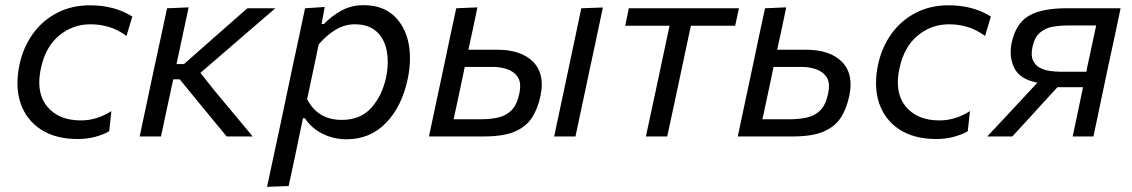

<svg xmlns="http://www.w3.org/2000/svg" viewBox="-20 -528 4382 743"><path d="M280.5 10Q195.5 10 139 -26.5Q82.5 -63 60 -127.5Q47.5 -164 47.5 -206Q47.5 -239.5 55 -276Q69.5 -344.5 107 -396.8Q144.5 -449 201 -478.2Q257.5 -507.5 328 -507.5Q423 -507.5 492 -464L469.5 -389Q434 -414.5 400 -424.2Q366 -434 330 -434Q261.5 -434 209 -390.5Q156.5 -347 139 -266.5Q132 -235.5 132 -209Q132 -153.5 162 -116.5Q206 -62 293 -62Q325 -62 354.8 -71.5Q384.5 -81 411 -98L402.5 -20Q382 -8 350 1Q318 10 280.5 10Z M520.5 0Q532 -55 543 -106Q554 -157 567 -219L578 -271Q592 -336 603.5 -388.5Q614.5 -441 626.5 -496L710 -499.5Q687 -392.5 663 -280H692L778 -356Q818 -391 858 -426.5Q898 -461.5 937.5 -496H1045.5Q995 -452.5 944.2 -408.8Q893.5 -365 842.5 -321L755.5 -246L811.5 -175.5Q848.5 -131.5 885 -87.5Q921.5 -43.5 958 0H857L801 -68L745 -136L675.5 -221H650.5L647 -205.5Q635 -149.5 624.5 -101Q614 -52.5 603 0Z M1013.5 195Q1025.5 140.5 1036.5 87Q1048 34.5 1061 -26.5L1112 -269Q1122.5 -317 1135 -375.5Q1147 -433.5 1160.5 -496L1236.5 -501L1224.5 -435H1233.5Q1261 -464.5 1300 -486.2Q1339 -508 1386.5 -508Q1459.5 -508 1503 -468.2Q1546.5 -428.5 1560.5 -363.5Q1566.5 -334 1566.5 -302Q1566.5 -264 1558 -223.5Q1535.5 -116 1473.8 -52.5Q1412 11 1321.5 11Q1271 11 1228 -10.5Q1185 -32 1160 -70.5H1152.5L1142.5 -23Q1130.5 35 1119.8 86Q1109 137 1097 192ZM1303 -64Q1375.5 -64 1417.5 -111.5Q1459.5 -159 1474.5 -230.5Q1480.5 -261 1480.5 -288.5Q1480.5 -311 1476.5 -332Q1467.5 -378 1437 -406Q1406.5 -434 1353 -434Q1315 -434 1280.2 -413.8Q1245.5 -393.5 1213.5 -356.5L1168.5 -144Q1190.5 -102.5 1223.8 -83.2Q1257 -64 1303 -64Z M1640 0Q1651.5 -54.5 1662.5 -106Q1673.5 -157.5 1686.5 -218.5L1697 -268Q1711 -335 1722.2 -387.8Q1733.5 -440.5 1745.5 -496L1827.5 -499.5Q1818.5 -457.5 1810.5 -418Q1802 -378 1792.5 -335.5H1905Q1996.5 -335.5 2043 -289Q2076.5 -255 2076.5 -201.5Q2076.5 -180.5 2071.5 -157Q2061.5 -108.5 2039.2 -73.5Q2017 -38.5 1973 -19.2Q1929 0 1852.5 0ZM1735.5 -66.5H1841.5Q1878.5 -66.5 1908.8 -73.5Q1939 -80.5 1959.8 -101.5Q1980.5 -122.5 1989.5 -165Q1993 -181.5 1993 -194.5Q1993 -215.5 1984 -229.5Q1968.5 -252 1942 -260.5Q1915.5 -269 1890 -269H1778.5Q1767 -214 1757 -166.8Q1747 -119.5 1735.5 -66.5ZM2124.5 0Q2136 -55 2147 -106Q2158 -157 2171 -219L2181.5 -268.5Q2195.5 -336 2207 -389Q2218 -441.5 2229.5 -496L2313 -499Q2301 -442.5 2290 -390Q2278.5 -337.5 2264 -268.5L2253.5 -219Q2240.5 -157 2229.5 -106Q2218.5 -55 2207 0Z M2479.5 0Q2491.5 -55.5 2502.5 -106.8Q2513.5 -158 2526.5 -219L2537 -268.5Q2547 -315.5 2555 -353.5Q2563 -391.5 2571 -428.5H2399.5L2413.5 -496H2839.5L2825 -428.5H2653.5Q2645.5 -391.5 2637.5 -353.5Q2629.5 -315.5 2619.5 -268.5L2609 -219Q2596 -158 2585 -106.8Q2574 -55.5 2562 0Z M2835 0Q2846.5 -54.5 2857.5 -106Q2868.5 -157.5 2881.5 -218.5L2892 -268Q2906 -335 2917.2 -387.8Q2928.5 -440.5 2940.5 -496L3022.5 -499.5Q3013.5 -457.5 3005.5 -418Q2997 -378 2987.5 -335.5H3100Q3191.5 -335.5 3238 -289Q3271.5 -255 3271.5 -201.5Q3271.5 -180.5 3266.5 -157Q3256.5 -108.5 3234.2 -73.5Q3212 -38.5 3168 -19.2Q3124 0 3047.5 0ZM2930.5 -66.5H3036.5Q3073.5 -66.5 3103.8 -73.5Q3134 -80.5 3154.8 -101.5Q3175.5 -122.5 3184.5 -165Q3188 -181.5 3188 -194.5Q3188 -215.5 3179 -229.5Q3163.5 -252 3137 -260.5Q3110.5 -269 3085 -269H2973.5Q2962 -214 2952 -166.8Q2942 -119.5 2930.5 -66.5Z M3603 10Q3518 10 3461.5 -26.5Q3405 -63 3382.5 -127.5Q3370 -164 3370 -206Q3370 -239.5 3377.5 -276Q3392 -344.5 3429.5 -396.8Q3467 -449 3523.5 -478.2Q3580 -507.5 3650.5 -507.5Q3745.5 -507.5 3814.5 -464L3792 -389Q3756.5 -414.5 3722.5 -424.2Q3688.5 -434 3652.5 -434Q3584 -434 3531.5 -390.5Q3479 -347 3461.5 -266.5Q3454.5 -235.5 3454.5 -209Q3454.5 -153.5 3484.5 -116.5Q3528.5 -62 3615.5 -62Q3647.5 -62 3677.2 -71.5Q3707 -81 3733.5 -98L3725 -20Q3704.5 -8 3672.5 1Q3640.5 10 3603 10Z M3800.5 0Q3834 -36 3868 -72Q3901.5 -108 3934 -143L3994.5 -208Q3927.5 -221 3905.5 -264Q3891 -292.5 3891 -326Q3891 -342.5 3894.5 -360.5Q3911 -437.5 3961.2 -466.8Q4011.5 -496 4106.5 -496H4316.5Q4305 -441 4293.8 -388.5Q4282.5 -336 4268 -269L4257.5 -219Q4244.5 -158 4233.8 -106.8Q4223 -55.5 4211.5 0H4131Q4141 -48.5 4151 -94Q4160.5 -139 4171 -190.5H4072L4022 -136Q3991.5 -102.5 3960 -68Q3928.5 -33.5 3897.5 0ZM4081.5 -250.5H4184L4187.5 -269Q4197 -313.5 4205.5 -352.5Q4213.5 -391 4222 -429.5H4109Q4082 -429.5 4054.2 -424.8Q4026.5 -420 4005 -402.2Q3983.5 -384.5 3975.5 -346Q3972.5 -332 3972.5 -320Q3972.5 -305 3977.5 -294.5Q3986 -275 4003.8 -265.8Q4021.5 -256.5 4042.5 -253.5Q4063.5 -250.5 4081.5 -250.5Z"/></svg>

Font: Heraclito
Style: Italic
Weight: 400
Italic angle: -12°
Designer: Kostas Bartsokas (font) & Cristiano Sobral (main changes)
Foundry: Kostas Bartsokas (font) & Cristiano Sobral (main changes)
Version: Version 1.00;July 8, 2020;FontCreator 13.0.0.2655 64-bit